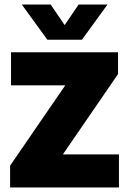

<svg xmlns="http://www.w3.org/2000/svg" viewBox="-20 -825 568 845"><path d="M24.5 0V-96L286.5 -477.5V-449.5H28.5V-595H499.5V-499L237.5 -117.5V-145.5H503.5V0ZM188.5 -650 76 -805H203L276.5 -697H252.5L326 -805H453L340.5 -650Z"/></svg>

Font: Encode Sans SC SemiCondensed ExtraBold
Style: Regular
Weight: 800
Width: 4
Designer: Multiple Designers
Foundry: Impallari Type
Version: Version 3.002